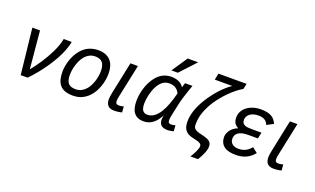

<svg xmlns="http://www.w3.org/2000/svg" viewBox="-95 -1297 3317 2022"><g transform="rotate(20 1563.0 -286.5)"><path d="M165 -512.2 204.1 -89.8Q224.6 -115.2 247.3 -146Q270 -176.8 292.5 -210.7Q314.9 -244.6 335.9 -280.8Q356.9 -316.9 374.8 -353.3Q392.6 -389.6 405.8 -424.8Q418.9 -460 425.8 -492.2L430.2 -512.2H520L517.1 -495.1Q507.8 -453.6 489.7 -408.4Q471.7 -363.3 447.3 -317.6Q422.9 -272 393.6 -227.3Q364.3 -182.6 333.3 -141.4Q302.2 -100.1 271.2 -64.2Q240.2 -28.3 211.9 0H134.8L79.1 -512.2Z M535.2 -185.1Q535.2 -211.4 540.3 -244.1Q545.4 -276.9 556.6 -311.8Q567.9 -346.7 585.7 -380.9Q603.5 -415 629.4 -443.8Q645.5 -462.4 664.8 -477.5Q684.1 -492.7 707.3 -503.7Q730.5 -514.6 757.3 -520.8Q784.2 -526.9 815.4 -526.9Q902.8 -526.9 950.9 -477.5Q999 -428.2 999 -328.1Q999 -297.9 993.4 -262Q987.8 -226.1 975.3 -189.5Q962.9 -152.8 943.1 -117.9Q923.3 -83 895 -55.2Q863.3 -23.4 821 -4.2Q778.8 15.1 723.1 15.1Q671.9 15.1 636 2.2Q600.1 -10.7 577.9 -35.9Q555.7 -61 545.4 -98.4Q535.2 -135.7 535.2 -185.1ZM620.1 -180.2Q620.1 -148.4 626 -125.2Q631.8 -102.1 644.8 -87.2Q657.7 -72.3 678.2 -65.2Q698.7 -58.1 728 -58.1Q763.2 -58.1 791.3 -72.5Q819.3 -86.9 841.3 -111.8Q858.4 -131.3 872.1 -157.2Q885.7 -183.1 895 -211.9Q904.3 -240.7 909.2 -270.8Q914.1 -300.8 914.1 -328.1Q914.1 -393.1 887.9 -423.6Q861.8 -454.1 807.1 -454.1Q767.6 -454.1 736.8 -435.8Q706.1 -417.5 684.1 -388.2Q668.9 -368.2 657.2 -342.8Q645.5 -317.4 637.2 -290Q628.9 -262.7 624.5 -234.4Q620.1 -206.1 620.1 -180.2Z M1272.5 3.9Q1266.1 5.9 1256.3 7.8Q1246.6 9.8 1235.1 11.5Q1223.6 13.2 1211.4 14.2Q1199.2 15.1 1187.5 15.1Q1136.7 15.1 1115 -10Q1093.3 -35.2 1093.3 -80.1Q1093.3 -95.7 1096.2 -114.3Q1099.1 -132.8 1103.5 -154.8L1178.2 -512.2H1262.2L1185.5 -148.9Q1181.6 -130.9 1179.4 -116.7Q1177.2 -102.5 1177.2 -91.8Q1177.2 -70.8 1186.3 -62Q1195.3 -53.2 1217.3 -53.2Q1228.5 -53.2 1242.7 -55.7Q1256.8 -58.1 1267.6 -62Z M1851.6 3.9Q1844.7 6.3 1835.7 8.3Q1826.7 10.3 1817.4 11.7Q1808.1 13.2 1799.3 14.2Q1790.5 15.1 1784.7 15.1Q1734.9 15.1 1712.2 -6.1Q1689.5 -27.3 1689.5 -68.8Q1689.5 -75.7 1690.9 -89.1Q1692.4 -102.5 1695.8 -118.2Q1664.1 -54.2 1618.7 -19.5Q1573.2 15.1 1516.6 15.1Q1478.5 15.1 1451.2 3.2Q1423.8 -8.8 1406.2 -31.7Q1388.7 -54.7 1380.6 -88.1Q1372.6 -121.6 1372.6 -165Q1372.6 -189 1376 -217Q1379.4 -245.1 1386.5 -274.4Q1393.6 -303.7 1404.5 -333.3Q1415.5 -362.8 1430.7 -390.1Q1468.8 -460 1519.3 -493.4Q1569.8 -526.9 1633.8 -526.9Q1682.6 -526.9 1719.2 -509.5Q1755.9 -492.2 1774.4 -460Q1778.3 -474.1 1782.5 -487.8Q1786.6 -501.5 1790.5 -512.2H1873.5Q1861.3 -477.5 1849.9 -443.8Q1838.4 -410.2 1828.9 -379.9Q1819.3 -349.6 1812.3 -324.2Q1805.2 -298.8 1801.8 -280.8L1773.4 -148.9Q1769.5 -130.4 1767.6 -116Q1765.6 -101.6 1765.6 -90.8Q1765.6 -67.9 1775.1 -60.5Q1784.7 -53.2 1801.8 -53.2Q1811.5 -53.2 1823.7 -55.7Q1835.9 -58.1 1846.7 -62ZM1529.8 -64Q1570.3 -64 1603.8 -88.1Q1637.2 -112.3 1664.6 -155.3Q1691.9 -198.2 1713.6 -256.8Q1735.4 -315.4 1752.4 -383.8Q1735.4 -420.4 1706.1 -437.3Q1676.8 -454.1 1637.7 -454.1Q1591.8 -454.1 1559.8 -428Q1527.8 -401.9 1504.4 -355Q1493.2 -332.5 1484.9 -307.4Q1476.6 -282.2 1470.9 -257.3Q1465.3 -232.4 1462.4 -209Q1459.5 -185.5 1459.5 -166Q1459.5 -110.8 1477.1 -87.4Q1494.6 -64 1529.8 -64ZM1681.6 -589.8H1609.4L1727.5 -766.1H1844.7Z M2086.9 -727.1H2401.9L2388.7 -666Q2355.5 -646.5 2321 -619.4Q2286.6 -592.3 2253.4 -559.6Q2220.2 -526.9 2189.5 -489.7Q2158.7 -452.6 2132.8 -413.1Q2092.8 -352.1 2067.9 -284.9Q2043 -217.8 2043 -142.1Q2043 -126.5 2046.6 -114.7Q2050.3 -103 2060.3 -94Q2070.3 -85 2088.1 -77.6Q2106 -70.3 2134.8 -64Q2169.4 -56.2 2192.9 -47.9Q2216.3 -39.6 2230.2 -29.1Q2244.1 -18.6 2250 -4.2Q2255.9 10.3 2255.9 29.8Q2255.9 71.3 2225.6 131.8Q2218.8 145 2212.9 156.2Q2207 167.5 2202.1 175.8Q2196.8 185.1 2191.9 192.9H2106.9Q2113.8 183.1 2120.6 171.4Q2126.5 161.6 2133.8 148.2Q2141.1 134.8 2147.9 120.1Q2157.7 99.6 2162.1 84.7Q2166.5 69.8 2166.5 57.1Q2166.5 49.3 2163.1 42.2Q2159.7 35.2 2150.4 28.6Q2141.1 22 2125 16.4Q2108.9 10.7 2083.5 5.9Q2051.8 0 2027.3 -9.8Q2002.9 -19.5 1986.1 -36.6Q1969.2 -53.7 1960.4 -79.3Q1951.7 -105 1951.7 -143.1Q1951.7 -181.6 1960.4 -220.7Q1969.2 -259.8 1984.6 -298.1Q2000 -336.4 2021 -373.5Q2042 -410.6 2065.9 -445.8Q2085 -473.6 2108.2 -502.7Q2131.3 -531.7 2157.2 -559.1Q2183.1 -586.4 2210.9 -611.1Q2238.8 -635.7 2267.6 -654.8H2071.8Z M2752 -79.1Q2735.8 -58.6 2715.8 -41.5Q2695.8 -24.4 2670.9 -11.7Q2646 1 2615.7 8.1Q2585.4 15.1 2548.8 15.1Q2509.3 15.1 2476.6 8.1Q2443.8 1 2420.2 -15.6Q2396.5 -32.2 2383.3 -58.8Q2370.1 -85.4 2370.1 -125Q2370.1 -142.6 2377.2 -161.6Q2384.3 -180.7 2397.7 -198.7Q2411.1 -216.8 2431.4 -231.9Q2451.7 -247.1 2478 -256.8Q2465.3 -264.2 2454.6 -273.2Q2443.8 -282.2 2436 -294.2Q2428.2 -306.2 2424.1 -322.5Q2419.9 -338.9 2419.9 -360.8Q2419.9 -395 2435.8 -425.3Q2451.7 -455.6 2480.2 -478Q2508.8 -500.5 2549.1 -513.7Q2589.4 -526.9 2638.7 -526.9Q2679.2 -526.9 2708.5 -520.3Q2737.8 -513.7 2758.8 -501.2Q2779.8 -488.8 2793.7 -470.7Q2807.6 -452.6 2817.9 -430.2L2744.1 -391.1Q2738.3 -406.2 2729.5 -418.5Q2720.7 -430.7 2707.8 -439.2Q2694.8 -447.8 2676.8 -452.4Q2658.7 -457 2633.8 -457Q2603 -457 2579.1 -449.5Q2555.2 -441.9 2538.6 -429Q2522 -416 2513.4 -398.7Q2504.9 -381.3 2504.9 -361.8Q2504.9 -339.8 2513.9 -327.1Q2522.9 -314.5 2538.3 -307.9Q2553.7 -301.3 2574.7 -299.6Q2595.7 -297.9 2619.1 -297.9H2725.1L2710 -228H2600.1Q2561 -228 2533.9 -220.9Q2506.8 -213.9 2490 -201.4Q2473.1 -189 2465.6 -171.9Q2458 -154.8 2458 -134.8Q2458 -113.3 2466.1 -98.1Q2474.1 -83 2487.3 -73.5Q2500.5 -64 2517.3 -59.6Q2534.2 -55.2 2551.8 -55.2Q2576.7 -55.2 2596.9 -59.8Q2617.2 -64.5 2634.5 -73.5Q2651.9 -82.5 2666.5 -95.2Q2681.2 -107.9 2694.8 -124Z M3060.1 3.9Q3053.7 5.9 3043.9 7.8Q3034.2 9.8 3022.7 11.5Q3011.2 13.2 2999 14.2Q2986.8 15.1 2975.1 15.1Q2924.3 15.1 2902.6 -10Q2880.9 -35.2 2880.9 -80.1Q2880.9 -95.7 2883.8 -114.3Q2886.7 -132.8 2891.1 -154.8L2965.8 -512.2H3049.8L2973.1 -148.9Q2969.2 -130.9 2967 -116.7Q2964.8 -102.5 2964.8 -91.8Q2964.8 -70.8 2973.9 -62Q2982.9 -53.2 3004.9 -53.2Q3016.1 -53.2 3030.3 -55.7Q3044.4 -58.1 3055.2 -62Z"/></g></svg>

Font: Lorenzo Sans
Style: Italic
Weight: 400
Italic angle: -12°
Foundry: Intel Corporation
Version: Version 1.00; ttfautohint (v1.5)